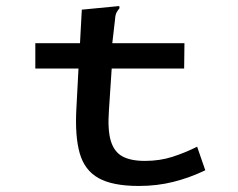

<svg xmlns="http://www.w3.org/2000/svg" viewBox="-20 -606 790 636"><path d="M440 10Q353 10 306.5 -16Q260 -42 244 -98.5Q228 -155 233 -246L240 -379H97V-463H245L251 -574L365 -585L375 -586L376 -579Q370 -572 366 -564.5Q362 -557 361 -541L352 -463H591L590 -379H350L341 -243Q336 -176 347 -139.5Q358 -103 385.5 -88Q413 -73 460 -73Q509 -73 551 -86.5Q593 -100 633 -120L660 -42Q608 -17 554 -3.5Q500 10 440 10Z"/></svg>

Font: Inconsolata ExtraExpanded SemiBold
Style: Regular
Weight: 600
Width: 8
Monospace: yes
Designer: Raph Levien, Cyreal, Brenton Simpson
Foundry: Raph Levien, Cyreal, Google
Version: Version 3.001; ttfautohint (v1.8.2.53-6de2)